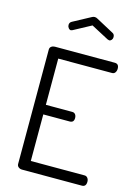

<svg xmlns="http://www.w3.org/2000/svg" viewBox="-139 -1029 787 1103"><g transform="rotate(15 254.0 -477.5)"><path d="M283 -905 179 -849Q178 -849 176 -848Q172 -846 170 -846Q162 -846 155.5 -854Q149 -862 149 -872Q149 -887 162 -894L266 -950Q274 -955 283 -955Q292 -955 300 -950L404 -894Q417 -888 417 -871Q417 -861 411 -854Q405 -847 397 -847Q396 -847 387 -850ZM142 -670V-395H299Q311 -395 317.5 -386.5Q324 -378 324 -365Q324 -338 299 -338H142V-61H462Q473 -61 480 -52Q487 -43 487 -30Q487 0 462 0H106Q94 0 85 -7Q76 -14 76 -26V-706Q76 -718 85 -724.5Q94 -731 106 -731H462Q487 -731 487 -702Q487 -689 480.5 -679.5Q474 -670 462 -670Z"/></g></svg>

Font: Dosis
Style: Book
Weight: 400
Designer: EdgarTolentino, PabloImpallari, IginoMarini
Foundry: EdgarTolentino, PabloImpallari, IginoMarini
Version: Version 1.007